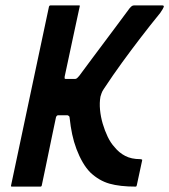

<svg xmlns="http://www.w3.org/2000/svg" viewBox="-20 -693 628 713"><path d="M24 0Q20 0 21 -4Q56 -171 91.5 -337Q127 -503 162 -669Q164 -673 167 -673Q170 -673 185 -673Q200 -673 219.5 -673Q239 -673 254.5 -673Q270 -673 273 -673Q278 -673 276 -669Q268 -631 261 -599.5Q254 -568 248 -539Q242 -510 235 -478Q228 -446 220 -408Q220 -405 220 -402.5Q220 -400 223 -400H260Q263 -400 267 -403.5Q271 -407 274 -411Q302 -449 324.5 -479Q347 -509 367.5 -536.5Q388 -564 410.5 -594Q433 -624 461 -662Q467 -669 470.5 -671Q474 -673 479 -673Q482 -673 497 -673Q512 -673 530 -673Q548 -673 563.5 -673Q579 -673 582 -673Q590 -673 588 -667Q586 -661 575 -645Q536 -597 501.5 -552Q467 -507 433.5 -461Q400 -415 365 -362Q359 -353 357 -346.5Q355 -340 353 -334Q349 -311 351.5 -285Q354 -259 361.5 -233.5Q369 -208 380 -185Q391 -162 406 -146Q422 -126 445 -114Q468 -102 501 -102Q503 -102 506 -101Q509 -100 508 -98L488 -5Q487 0 484 0Q425 0 386.5 -11Q348 -22 316 -52Q300 -68 287 -90.5Q274 -113 264 -139.5Q254 -166 248 -194.5Q242 -223 239 -252Q239 -260 235.5 -262.5Q232 -265 231 -265Q221 -265 212.5 -265Q204 -265 195 -265Q195 -265 192.5 -264Q190 -263 188 -258Q180 -219 173.5 -189Q167 -159 161.5 -131Q156 -103 149.5 -73Q143 -43 135 -4Q134 0 130 0Q127 0 111.5 0Q96 0 76.5 0Q57 0 42 0Q27 0 24 0Z"/></svg>

Font: Glory Thin SemiBold
Style: Italic
Weight: 600
Italic angle: -12°
Version: Version 1.011